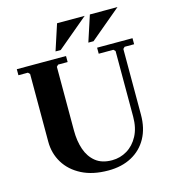

<svg xmlns="http://www.w3.org/2000/svg" viewBox="-125 -962 962 1074"><g transform="rotate(-15 356.0 -425.0)"><path d="M486 -635V-670H691V-635H636L626 -625V-245Q626 -166 594.5 -109Q563 -52 505.5 -21Q448 10 370 10Q280 10 216.5 -22.5Q153 -55 119.5 -110Q86 -165 86 -233V-625L76 -635H21V-670H306V-635H251L241 -625V-255Q241 -195 257.5 -146.5Q274 -98 310 -69Q346 -40 405 -40Q452 -40 492 -64Q532 -88 556.5 -134Q581 -180 581 -245V-625L571 -635ZM465 -860 286 -710H256L305 -860ZM655 -860 476 -710H446L495 -860Z"/></g></svg>

Font: Brygada 1918
Style: Regular
Weight: 400
Designer: Mateusz Machalski | Borys Kosmynka | Przemek Hoffer
Foundry: NIEPODLEGLA 2018
Version: Version 3.006